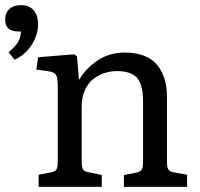

<svg xmlns="http://www.w3.org/2000/svg" viewBox="-40 -725 777 745"><path d="M17.1 -493.2 -6.8 -522Q21.5 -545.9 31.2 -564.2Q41 -582.5 41 -603H30.8Q-20 -603 -20 -648.9Q-20 -674.3 -3.7 -689.7Q12.7 -705.1 41 -705.1Q74.7 -705.1 91.3 -684.1Q107.9 -663.1 107.9 -632.8Q107.9 -591.8 84 -552.7Q60.1 -513.7 17.1 -493.2ZM109.9 0V-46.9L158.2 -56.2Q167.5 -58.1 173.1 -61.5Q178.7 -64.9 180.9 -72Q183.1 -79.1 183.6 -85Q184.1 -90.8 184.1 -104V-386.2Q184.1 -421.4 178.2 -433.1Q172.4 -444.8 149.9 -448.2L101.1 -455.1L107.9 -502.9L247.1 -514.2L258.8 -506.8L266.1 -418H269Q293 -459.5 338.4 -490.2Q383.8 -521 443.8 -521Q488.8 -521 521.5 -507.6Q554.2 -494.1 572.5 -469.7Q590.8 -445.3 599.4 -415.8Q607.9 -386.2 607.9 -350.1V-96.2Q607.9 -75.2 613.5 -66.9Q619.1 -58.6 639.2 -55.2L686 -46.9V0H440.9V-45.9L484.9 -54.2Q503.9 -57.6 509.5 -66.2Q515.1 -74.7 515.1 -96.2V-320.8Q515.1 -345.2 513.7 -361.8Q512.2 -378.4 506.3 -396.2Q500.5 -414.1 490 -424.8Q479.5 -435.5 460.7 -442.4Q441.9 -449.2 415 -449.2Q388.2 -449.2 364.3 -441.2Q340.3 -433.1 320.3 -417Q300.3 -400.9 288.6 -373.3Q276.9 -345.7 276.9 -310.1V-100.1Q276.9 -77.6 281.5 -68.8Q286.1 -60.1 301.8 -57.1L355 -45.9V0Z"/></svg>

Font: Literata Book
Style: Regular
Weight: 400
Designer: Latin by Veronika Burian and Jose Scaglione. Greek by Irene Vlachou. Cyrillic by Vera Evstafieva
Foundry: TypeTogether
Version: Version 2.003;PS 002.003;hotconv 1.0.88;makeotf.lib2.5.64775